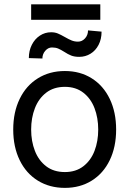

<svg xmlns="http://www.w3.org/2000/svg" viewBox="-20 -870 607 900"><path d="M42 -262.7Q42 -344.2 72.3 -406.5Q102.5 -468.8 157.5 -502.9Q212.4 -537.1 284.2 -537.1Q355.5 -537.1 409.9 -502.9Q464.4 -468.8 494.4 -406.5Q524.4 -344.2 524.4 -262.7Q524.4 -181.2 494.4 -119.1Q464.4 -57.1 409.9 -23.2Q355.5 10.7 284.2 10.7Q212.4 10.7 157.5 -23.2Q102.5 -57.1 72.3 -119.1Q42 -181.2 42 -262.7ZM440.4 -262.7Q440.4 -317.4 423.1 -362.8Q405.8 -408.2 370.6 -435.5Q335.4 -462.9 284.2 -462.9Q231.9 -462.9 196.5 -435.5Q161.1 -408.2 143.6 -362.8Q126 -317.4 126 -262.7Q126 -208 143.6 -162.8Q161.1 -117.7 196.5 -90.6Q231.9 -63.5 284.2 -63.5Q335.4 -63.5 370.6 -90.6Q405.8 -117.7 423.1 -162.8Q440.4 -208 440.4 -262.7ZM351.6 -603.5Q329.1 -603.5 313.7 -609.6Q298.3 -615.7 281.2 -627Q265.1 -637.2 252.9 -642.3Q240.7 -647.5 223.6 -647.5Q205.6 -647.5 192.1 -631.8Q178.7 -616.2 178.7 -595.7L115.2 -597.7Q115.2 -632.3 129.2 -659.9Q143.1 -687.5 167 -703.1Q190.9 -718.8 219.7 -718.8Q237.3 -718.8 251 -713.1Q264.6 -707.5 284.2 -696.3Q302.7 -685.5 316.2 -680.2Q329.6 -674.8 345.7 -674.8Q364.7 -674.8 378.7 -690.2Q392.6 -705.6 392.6 -727.5L456.1 -721.7Q456.1 -686.5 442.1 -659.7Q428.2 -632.8 404.3 -618.2Q380.4 -603.5 351.6 -603.5ZM450.2 -777.3H126V-849.6H450.2Z"/></svg>

Font: Pretendard JP
Style: Regular
Weight: 400
Designer: Base glyphs from Inter by Rasmus Andersson; Hangeul glyphs from Noto Sans CJK(Source Han Sans) by Jang Soo-young and Kan
Foundry: Kil Hyung-jin
Version: Version 1.309